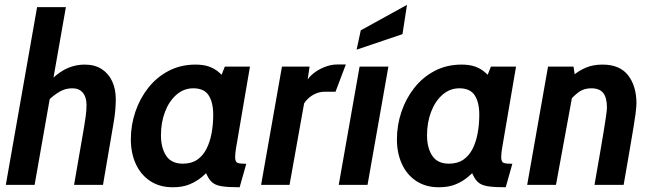

<svg xmlns="http://www.w3.org/2000/svg" viewBox="-20 -780 2752 810"><path d="M4.5 0 136.5 -750H258L126 0ZM292.5 0 335 -246Q338.5 -267 341.8 -291.2Q345 -315.5 345 -337.5Q345 -370 329.5 -388.8Q314 -407.5 285 -407.5Q256.5 -407.5 232.8 -394Q209 -380.5 183.5 -356.5L200 -448Q235.5 -480.5 268.5 -494Q301.5 -507.5 337 -507.5Q380 -507.5 409.2 -488.5Q438.5 -469.5 453.5 -436.5Q468.5 -403.5 468.5 -361Q468.5 -343 466.5 -317.5Q464.5 -292 459.5 -263.5L414.5 0Z M709 10Q653.5 10 613.8 -16.2Q574 -42.5 553 -88.2Q532 -134 532 -192.5Q532 -252 551 -308.2Q570 -364.5 605.5 -409.5Q641 -454.5 691.5 -481Q742 -507.5 805 -507.5Q838.5 -507.5 862.2 -499Q886 -490.5 904.8 -474Q923.5 -457.5 940.5 -433.5L893.5 -410L928.5 -499H1034.5L976 -156.5Q972 -133 972 -117Q972 -96.5 982.5 -92.8Q993 -89 1019 -89L991 10Q944 10 918.2 6.2Q892.5 2.5 878.8 -7.8Q865 -18 855 -37.8Q845 -57.5 830 -89.5L871 -70.5Q853.5 -52 831.8 -33.5Q810 -15 780.2 -2.5Q750.5 10 709 10ZM751.5 -89.5Q787.5 -89.5 812 -106.2Q836.5 -123 851.2 -152.2Q866 -181.5 872.8 -218.5Q879.5 -255.5 879.5 -296Q879.5 -348 860.2 -377.8Q841 -407.5 795.5 -407.5Q755.5 -407.5 724.5 -380.5Q693.5 -353.5 676.2 -308.5Q659 -263.5 659 -209.5Q659 -156.5 681 -123Q703 -89.5 751.5 -89.5Z M1081.5 0 1169.5 -499H1286L1264 -349.5L1201.5 0ZM1257 -332.5 1273 -435.5Q1280.5 -452.5 1301 -469.2Q1321.5 -486 1348.8 -497Q1376 -508 1403.5 -508H1439L1395.5 -393H1349.5Q1329.5 -393 1311 -384.8Q1292.5 -376.5 1278.5 -362.8Q1264.5 -349 1257 -332.5Z M1409 0 1497 -499H1618.5L1530.5 0ZM1484.5 -570.5 1502 -652 1697 -759.5 1678 -636Z M1831.5 10Q1776 10 1736.2 -16.2Q1696.5 -42.5 1675.5 -88.2Q1654.5 -134 1654.5 -192.5Q1654.5 -252 1673.5 -308.2Q1692.5 -364.5 1728 -409.5Q1763.5 -454.5 1814 -481Q1864.5 -507.5 1927.5 -507.5Q1961 -507.5 1984.8 -499Q2008.5 -490.5 2027.2 -474Q2046 -457.5 2063 -433.5L2016 -410L2051 -499H2157L2098.5 -156.5Q2094.5 -133 2094.5 -117Q2094.5 -96.5 2105 -92.8Q2115.5 -89 2141.5 -89L2113.5 10Q2066.5 10 2040.8 6.2Q2015 2.5 2001.2 -7.8Q1987.5 -18 1977.5 -37.8Q1967.5 -57.5 1952.5 -89.5L1993.5 -70.5Q1976 -52 1954.2 -33.5Q1932.5 -15 1902.8 -2.5Q1873 10 1831.5 10ZM1874 -89.5Q1910 -89.5 1934.5 -106.2Q1959 -123 1973.8 -152.2Q1988.5 -181.5 1995.2 -218.5Q2002 -255.5 2002 -296Q2002 -348 1982.8 -377.8Q1963.5 -407.5 1918 -407.5Q1878 -407.5 1847 -380.5Q1816 -353.5 1798.8 -308.5Q1781.5 -263.5 1781.5 -209.5Q1781.5 -156.5 1803.5 -123Q1825.5 -89.5 1874 -89.5Z M2204 0 2292 -499H2399.5L2407.5 -446.5L2325.5 0ZM2488 0Q2503.5 -87.5 2513.2 -144.8Q2523 -202 2528.5 -236.2Q2534 -270.5 2536.5 -288.2Q2539 -306 2539.8 -313.8Q2540.5 -321.5 2540.5 -326.5Q2540.5 -368 2524.8 -387.8Q2509 -407.5 2474.5 -407.5Q2445.5 -407.5 2425 -393.8Q2404.5 -380 2384 -356L2399 -462.5Q2423 -482.5 2452.8 -495Q2482.5 -507.5 2522 -507.5Q2595 -507.5 2630 -462Q2665 -416.5 2665 -344Q2665 -337.5 2664.2 -327.8Q2663.5 -318 2661 -298.2Q2658.5 -278.5 2652.5 -242.5Q2646.5 -206.5 2636.5 -147.5Q2626.5 -88.5 2611 0Z"/></svg>

Font: Cabin
Style: Bold Italic
Weight: 700
Width: 4
Italic angle: -10°
Designer: Pablo Impallari
Foundry: Pablo Impallari. http://www.impallari.com Igino Marini. http://www.ikern.com
Version: Version 3.001